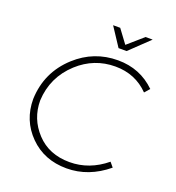

<svg xmlns="http://www.w3.org/2000/svg" viewBox="-157 -1015 1044 1142"><g transform="rotate(20 365.5 -443.5)"><path d="M490.5 -774H439.5L362.5 -891H407.5L470.5 -806L568 -891H613ZM392.5 4Q250.5 4 158.2 -88.8Q66 -181.5 66 -316.5Q72 -487.5 197.5 -602Q310.5 -705 462.5 -705Q603 -705 700 -610L672 -578Q587 -665 460.5 -665Q326.5 -665 225.5 -573Q115 -471.5 108 -322.5Q108 -206.5 187.2 -121.8Q266.5 -37 396.5 -37Q521.5 -37 626 -123L650 -94Q531.5 4 392.5 4Z"/></g></svg>

Font: Argentum Sans ExtraLight
Style: Italic
Weight: 200
Italic angle: -11°
Designer: Julieta Ulanovsky (font), Cristiano Sobral (main changes and remaster)
Foundry: Julieta Ulanovsky (font), Cristiano Sobral (main changes and remaster)
Version: Version 2.007;June 15, 2022;FontCreator 14.0.0.2814 64-bit; 